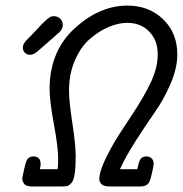

<svg xmlns="http://www.w3.org/2000/svg" viewBox="-20 -670 657 690"><path d="M60.1 -27.8Q60.1 -32.7 66.4 -60.3Q72.8 -87.9 75.2 -91.8Q82 -107.9 100.1 -107.9Q126 -107.9 126 -80.1Q126 -71.3 123 -62H187Q189 -75.2 189 -101.1Q189 -141.1 173.6 -224.1Q158.2 -307.1 158.2 -352.1Q159.2 -486.8 248.5 -568.4Q337.9 -649.9 438 -649.9Q515.1 -649.9 566.2 -600.8Q617.2 -551.8 617.2 -474.1Q617.2 -425.3 593 -369.1Q568.8 -313 538.3 -269.5Q507.8 -226.1 469.5 -166.5Q431.2 -106.9 411.1 -62H473.1Q474.1 -64 475.6 -70.6Q477.1 -77.1 477.5 -79.1Q478 -81.1 479.5 -86.4Q481 -91.8 482.4 -94Q483.9 -96.2 486.3 -99.6Q488.8 -103 491.5 -104.5Q494.1 -106 498 -106.9Q502 -107.9 505.9 -107.9Q517.1 -107.9 524.7 -101.1Q532.2 -94.2 532.2 -81.1Q532.2 -75.2 526.6 -50Q521 -24.9 517.1 -17.1Q508.3 0 485.8 0H373Q339.8 0 336.9 -24.9Q335 -62 390.1 -157.2Q399.9 -175.3 450.4 -251.2Q501 -327.1 523.9 -378.2Q546.9 -429.2 546.9 -474.1Q546.9 -524.9 516.4 -556.4Q485.8 -587.9 437 -587.9Q406.2 -587.9 371.6 -573.5Q336.9 -559.1 304 -531Q271 -502.9 249.5 -453.9Q228 -404.8 228 -344.2Q228 -306.2 240 -228Q252 -149.9 252 -107.9Q252 -69.8 248.5 -45.9Q245.1 -22 237.1 -12.9Q229 -3.9 222.9 -2Q216.8 0 206.1 0H90.8Q72.8 -1 66.4 -10Q60.1 -19 60.1 -27.8ZM62 -499Q62 -512.2 75.7 -525.9Q86.9 -537.1 98.4 -549.1Q109.9 -561 116.2 -568.1Q122.6 -575.2 129.6 -582.5Q136.7 -589.8 140.9 -593.5Q145 -597.2 149.4 -601.1Q153.8 -605 156.2 -606.4Q158.7 -607.9 161.6 -609.4Q164.6 -610.8 167.2 -611.3Q169.9 -611.8 173.8 -611.8Q187 -611.8 196.3 -603Q205.6 -594.2 205.6 -580.1Q205.6 -565.9 193.6 -554.4Q181.6 -543 111.8 -482.9Q99.6 -473.1 87.9 -473.1Q76.7 -473.1 69.3 -480.5Q62 -487.8 62 -499ZM62 -499Q62 -512.2 75.7 -525.9Q86.9 -537.1 98.4 -549.1Q109.9 -561 116.2 -568.1Q122.6 -575.2 129.6 -582.5Q136.7 -589.8 140.9 -593.5Q145 -597.2 149.4 -601.1Q153.8 -605 156.2 -606.4Q158.7 -607.9 161.6 -609.4Q164.6 -610.8 167.2 -611.3Q169.9 -611.8 173.8 -611.8Q187 -611.8 196.3 -603Q205.6 -594.2 205.6 -580.1Q205.6 -565.9 193.6 -554.4Q181.6 -543 111.8 -482.9Q99.6 -473.1 87.9 -473.1Q76.7 -473.1 69.3 -480.5Q62 -487.8 62 -499Z"/></svg>

Font: CMU Typewriter Text
Style: Italic
Weight: 500
Italic angle: -14.04°
Version: Version 0.7.0